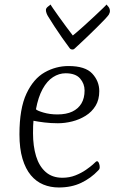

<svg xmlns="http://www.w3.org/2000/svg" viewBox="-20 -816 506 849"><path d="M240 13Q203 13 171.5 0Q140 -13 116.5 -41Q93 -69 79.5 -114Q66 -159 66 -222Q66 -336 97 -402Q128 -468 177.5 -496Q227 -524 283 -524Q357 -524 388 -490.5Q419 -457 419 -413Q419 -375 402.5 -348Q386 -321 358.5 -304Q331 -287 299 -279Q267 -271 236 -271Q205 -271 176.5 -274.5Q148 -278 128 -282Q127 -277 126.5 -259Q126 -241 126 -227Q126 -170 139.5 -125.5Q153 -81 182 -55.5Q211 -30 256 -30Q287 -30 313.5 -40.5Q340 -51 360 -65Q380 -79 390 -88Q400 -97 403 -100Q406 -103 409 -103Q414 -103 417.5 -94.5Q421 -86 421 -77Q421 -73 420 -70Q419 -67 414 -62Q382 -28 339 -7.5Q296 13 240 13ZM139 -333Q143 -327 171.5 -318.5Q200 -310 234 -310Q273 -310 299.5 -322.5Q326 -335 340 -358.5Q354 -382 354 -416Q354 -446 334 -469Q314 -492 270 -492Q241 -492 214.5 -475Q188 -458 168.5 -422.5Q149 -387 139 -333ZM300 -597Q298 -597 294.5 -598Q291 -599 288 -603Q273 -623 255 -648.5Q237 -674 220.5 -699.5Q204 -725 193 -743Q189 -749 186 -757Q183 -765 183 -772Q183 -780 193 -787.5Q203 -795 204 -796Q204 -794 214.5 -779Q225 -764 240.5 -742Q256 -720 272.5 -698Q289 -676 302 -659Q324 -677 349 -699.5Q374 -722 397 -743.5Q420 -765 435 -779.5Q450 -794 451 -796Q453 -794 459.5 -786Q466 -778 466 -767Q466 -763 464.5 -759Q463 -755 461 -751Q457 -745 442.5 -729.5Q428 -714 408 -694.5Q388 -675 368 -655.5Q348 -636 332.5 -622Q317 -608 312 -603Q308 -599 305.5 -598Q303 -597 300 -597Z"/></svg>

Font: Briem Hand Thin
Style: Regular
Weight: 100
Designer: Gunnlaugur SE Briem, Eben Sorkin
Foundry: Sorkin Type Co.
Version: Version 1.003